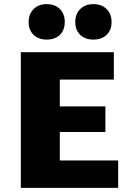

<svg xmlns="http://www.w3.org/2000/svg" viewBox="-20 -911 634 931"><path d="M553 -133V0H81V-658H532V-525H270V-395H491V-271H270V-133ZM119 -805Q119 -843 143 -867Q167 -891 207 -891Q246 -891 270 -867.5Q294 -844 294 -805Q294 -765 270.5 -742Q247 -719 207 -719Q167 -719 143 -742Q119 -765 119 -805ZM345 -805Q345 -843 369 -867Q393 -891 433 -891Q473 -891 497 -867Q521 -843 521 -805Q521 -765 497 -742Q473 -719 433 -719Q393 -719 369 -742Q345 -765 345 -805Z"/></svg>

Font: Ysabeau Heavy
Style: Regular
Weight: 800
Designer: Christian Thalmann (Catharsis Fonts)
Version: Version 0.003